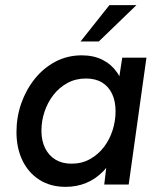

<svg xmlns="http://www.w3.org/2000/svg" viewBox="-20 -717 624 746"><path d="M235 9Q176 9 133 -18.5Q90 -46 67 -94Q44 -142 44 -204Q44 -262 62.5 -315Q81 -368 115 -410.5Q149 -453 195.5 -477.5Q242 -502 298 -502Q344 -502 378.5 -484.5Q413 -467 434.5 -436Q456 -405 459 -362L433 -351L455 -493H549L480 0H385L402 -142L429 -130Q410 -81 380.5 -51Q351 -21 314.5 -6Q278 9 235 9ZM258 -81Q298 -81 330 -99Q362 -117 384 -146Q406 -175 417.5 -211Q429 -247 429 -285Q429 -324 415.5 -352.5Q402 -381 376.5 -396.5Q351 -412 314 -412Q274 -412 242 -394.5Q210 -377 187.5 -348Q165 -319 153 -283Q141 -247 141 -209Q141 -170 155.5 -141Q170 -112 196 -96.5Q222 -81 258 -81ZM293 -556 405 -697H510L364 -556Z"/></svg>

Font: Hanken Grotesk Medium
Style: Italic
Weight: 500
Italic angle: -8°
Designer: Alfredo Marco Pradil
Foundry: Hanken Design Co.
Version: Version 3.013